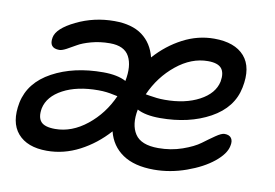

<svg xmlns="http://www.w3.org/2000/svg" viewBox="-61 -597 1008 703"><g transform="rotate(10 443.0 -245.5)"><path d="M149.9 9.8Q76.7 9.8 41.5 -31Q6.3 -71.8 21 -147Q37.1 -223.6 116 -266.4Q194.8 -309.1 304.2 -309.1Q357.4 -309.1 389.2 -292Q400.4 -349.1 382.1 -383.5Q363.8 -418 310.1 -418Q272.9 -418 241 -409.2Q209 -400.4 191.4 -389.9Q173.8 -379.4 157.2 -370.6Q140.6 -361.8 130.9 -361.8Q91.3 -361.8 99.1 -402.8Q105.5 -437 171.1 -469Q236.8 -501 312 -501Q377.4 -501 415.8 -472.7Q454.1 -444.3 466.8 -393.1Q511.2 -442.9 566.9 -471.9Q622.6 -501 683.1 -501Q759.8 -501 795.7 -460.2Q831.5 -419.4 815.9 -342.8Q800.8 -266.1 722.9 -223.1Q645 -180.2 537.1 -180.2Q482.9 -180.2 452.1 -196.8Q440.9 -139.6 463.4 -105.2Q485.8 -70.8 549.8 -70.8Q597.2 -70.8 638.9 -85.4Q680.7 -100.1 703.9 -117.4Q727.1 -134.8 748.3 -149.4Q769.5 -164.1 780.8 -164.1Q798.8 -164.1 806.2 -153.3Q813.5 -142.6 809.1 -124Q803.2 -94.2 765.4 -63.5Q727.5 -32.7 668 -11.5Q608.4 9.8 547.9 9.8Q475.1 9.8 431.6 -19.8Q388.2 -49.3 375 -102.1Q329.1 -50.8 271 -20.5Q212.9 9.8 149.9 9.8ZM674.8 -416Q613.3 -416 557.4 -370.6Q501.5 -325.2 471.2 -256.8Q474.1 -256.3 486.8 -254.2Q499.5 -252 513.2 -250.5Q526.9 -249 543 -249Q618.7 -249 670.9 -276.9Q723.1 -304.7 732.9 -350.1Q738.8 -383.3 725.1 -399.7Q711.4 -416 674.8 -416ZM105 -140.1Q99.1 -106.4 113 -90.3Q127 -74.2 166 -74.2Q228 -74.2 283.9 -118.9Q339.8 -163.6 370.1 -231.9Q366.2 -232.4 354.2 -235.1Q342.3 -237.8 328.4 -239.5Q314.5 -241.2 297.9 -241.2Q219.2 -241.2 167 -213.4Q114.7 -185.5 105 -140.1Z"/></g></svg>

Font: Shantell Sans Normal
Style: Italic
Weight: 400
Italic angle: -11.31°
Designer: Stephen Nixon, Anya Danilova, Shantell Martin
Foundry: Arrow Type
Version: Version 1.006;[559af2be0]